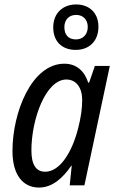

<svg xmlns="http://www.w3.org/2000/svg" viewBox="-20 -832 518 862"><path d="M320 -608C381 -608 422 -648 422 -712C422 -773 382 -812 322 -812C262 -812 219 -773 219 -709C219 -646 258 -608 320 -608ZM321 -655C286 -655 269 -677 269 -710C269 -743 289 -765 322 -765C354 -765 374 -743 374 -711C374 -677 352 -655 321 -655ZM183 -61C142 -61 121 -92 121 -157C121 -296 185 -475 278 -475C322 -475 349 -439 349 -383C349 -347 344 -306 330 -253C304 -151 250 -61 183 -61ZM155 10C214 10 261 -31 300 -88H302L293 0H359L473 -536H406L380 -461H376C360 -511 325 -546 269 -546C122 -546 36 -328 36 -154C36 -48 82 10 155 10Z"/></svg>

Font: Noto Sans Display SemiCondensed
Style: Italic
Weight: 400
Width: 4
Italic angle: -12°
Designer: Monotype Design Team
Foundry: Monotype Imaging Inc.
Version: Version 1.900